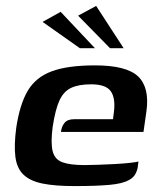

<svg xmlns="http://www.w3.org/2000/svg" viewBox="-20 -623 537 649"><path d="M232 6Q166 6 124 -2.5Q82 -11 59.5 -32.5Q37 -54 32 -93Q27 -132 35 -192Q47 -271 74 -316.5Q101 -362 155 -382Q209 -402 301 -402Q408 -402 447 -364.5Q486 -327 475 -247L465 -177H186Q188 -195 198 -207.5Q208 -220 230 -220H362L365 -244Q371 -291 354.5 -314.5Q338 -338 288 -338Q246 -338 220.5 -326Q195 -314 181 -283.5Q167 -253 158 -194Q151 -140 158 -112Q165 -84 191 -74.5Q217 -65 266 -65Q284 -65 311.5 -66Q339 -67 368 -68.5Q397 -70 419 -72.5Q441 -75 448 -77L446 -61Q445 -49 438 -35.5Q431 -22 415 -14Q394 -2 349 2Q304 6 232 6ZM250 -460 124 -549 185 -583 301 -460ZM352 -460 244 -570 305 -603 398 -460Z"/></svg>

Font: Genos Thin SemiBold
Style: Italic
Weight: 600
Italic angle: -8°
Version: Version 1.010